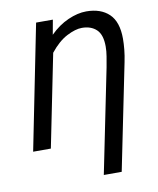

<svg xmlns="http://www.w3.org/2000/svg" viewBox="-92 -739 818 993"><g transform="rotate(-10 317.0 -242.5)"><path d="M372 182 483 -365Q488 -393 492.5 -419.5Q497 -446 497 -471Q497 -533 468.5 -560Q440 -587 392 -587Q358 -587 312.5 -563.5Q267 -540 224 -486L126 0H33L164 -655H252L238 -578Q282 -622 333 -644.5Q384 -667 429 -667Q505 -667 548.5 -625.5Q592 -584 592 -495Q592 -469 589 -438.5Q586 -408 579 -374L466 182Z"/></g></svg>

Font: Source Sans 3 Medium
Style: Italic
Weight: 500
Italic angle: -11°
Designer: Paul D. Hunt
Foundry: Adobe
Version: Version 3.052;hotconv 1.1.0;makeotfexe 2.6.0